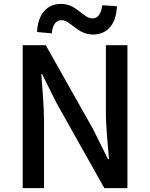

<svg xmlns="http://www.w3.org/2000/svg" viewBox="-20 -970 774 990"><path d="M97 0H207V-346C207 -427 198 -512 193 -588H197L274 -434L518 0H637V-737H526V-393C526 -313 536 -224 542 -149H537L460 -304L216 -737H97ZM460 -792C531 -792 579 -842 583 -938L507 -943C502 -897 483 -875 457 -875C408 -875 377 -950 294 -950C223 -950 175 -898 171 -805L247 -798C251 -845 271 -866 297 -866C345 -866 377 -792 460 -792Z"/></svg>

Font: Noto Sans JP Medium
Style: Regular
Weight: 500
Designer: Ryoko NISHIZUKA 西塚涼子 (kana, bopomofo & ideographs); Paul D. Hunt (Latin, Greek & Cyrillic); Sandoll Communications 산돌커뮤니
Foundry: Adobe
Version: Version 2.004;hotconv 1.0.118;makeotfexe 2.5.65603